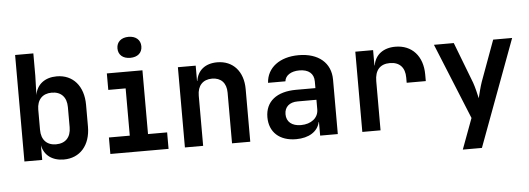

<svg xmlns="http://www.w3.org/2000/svg" viewBox="-57 -958 3614 1311"><g transform="rotate(-5 1750.0 -303.0)"><path d="M347 -560C266 -560 210 -517 198 -445L202 -576V-730H77V0H199V-101C212 -31 268 10 347 10C457 10 530 -71 530 -200V-349C530 -478 458 -560 347 -560ZM405 -206C405 -137 367 -98 303 -98C240 -98 202 -137 202 -206V-344C202 -412 240 -452 303 -452C367 -452 405 -413 405 -344Z M859 -642C909 -642 941 -669 941 -714C941 -758 909 -786 859 -786C809 -786 777 -758 777 -714C777 -669 809 -642 859 -642ZM1065 0V-113H934V-550H690V-437H809V-113H666V0Z M1447 -560C1365 -560 1312 -517 1301 -445H1299V-550H1177V0H1302V-344C1302 -413 1340 -452 1402 -452C1463 -452 1500 -414 1500 -348V0H1625V-361C1625 -482 1555 -560 1447 -560Z M2005 -560C1875 -560 1787 -493 1781 -390H1900C1904 -430 1944 -456 2001 -456C2064 -456 2100 -426 2100 -372V-326H1968C1834 -326 1756 -264 1756 -156C1756 -54 1825 10 1939 10C2027 10 2088 -29 2102 -93H2104V0H2225V-373C2225 -489 2140 -560 2005 -560ZM1980 -83C1918 -83 1881 -114 1881 -166C1881 -216 1915 -246 1971 -246H2100V-180C2100 -122 2050 -83 1980 -83Z M2668 -560C2585 -560 2529 -517 2517 -445H2515V-550H2393V0H2518V-337C2518 -412 2554 -452 2621 -452C2688 -452 2724 -412 2724 -344V-308H2855V-353C2855 -480 2781 -560 2668 -560Z M3197 180 3468 -550H3338L3235 -269C3224 -238 3212 -188 3205 -160C3199 -188 3187 -238 3176 -269L3068 -550H2932L3144 -30L3066 180Z"/></g></svg>

Font: Tekne LDO
Style: Bold
Weight: 700
Monospace: yes
Designer: Alessio Laiso, Mario Rullo, Paolo Rosset
Foundry: Alessio Laiso
Version: Version 1.000;hotconv 1.0.109;makeotfexe 2.5.65596